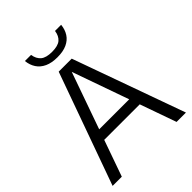

<svg xmlns="http://www.w3.org/2000/svg" viewBox="-261 -1066 1195 1195"><g transform="rotate(-45 337.0 -468.0)"><path d="M14.5 0 280 -740H394.5L660 0H577.5L329.5 -701.5H343.5L95.5 0ZM153.5 -239.5 172.5 -308H501.5L520.5 -239.5ZM338 -808.5Q288 -808.5 253.8 -824.2Q219.5 -840 200.8 -868.5Q182 -897 178 -935.5H232Q238 -896.5 262.2 -876.2Q286.5 -856 338 -856Q390.5 -856 414 -876.2Q437.5 -896.5 443 -935.5H497Q493 -896.5 474.5 -868Q456 -839.5 422.2 -824Q388.5 -808.5 338 -808.5Z"/></g></svg>

Font: Encode Sans SC
Style: Regular
Weight: 400
Version: Version 3.002